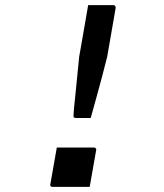

<svg xmlns="http://www.w3.org/2000/svg" viewBox="-20 -720 640 747"><path d="M333 -261H275Q272 -261 270.5 -262Q269 -263 267 -263Q266 -266 266 -271.5Q266 -277 268 -299Q270 -321 275 -368Q280 -415 288 -499L304 -590Q309 -618 313.5 -645Q318 -672 323 -700Q345 -700 367.5 -700Q390 -700 421 -700Q424 -700 426 -698.5Q428 -697 429 -695Q430 -693 430 -689L397 -499Q387 -459 376.5 -419.5Q366 -380 355 -340.5Q344 -301 333 -261ZM329 7Q307 7 282 7Q257 7 232 7Q207 7 184 7Q181 7 178.5 5.5Q176 4 175.5 1.5Q175 -1 176 -4L201 -146Q223 -146 248.5 -146Q274 -146 298.5 -146Q323 -146 345 -146Q349 -146 351 -144.5Q353 -143 354 -141Q355 -139 354 -135Z"/></svg>

Font: Rec Mono Linear
Style: Italic
Weight: 400
Italic angle: -10°
Monospace: yes
Version: Version 1.085; ttfautohint (v1.8.4.7-5d5b)